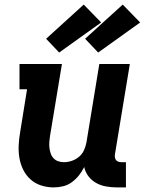

<svg xmlns="http://www.w3.org/2000/svg" viewBox="-20 -809 640 837"><path d="M214 8Q186 8 159.5 -0.5Q133 -9 113 -27Q93 -45 81 -69.5Q69 -94 64.5 -121Q60 -148 61.5 -177Q63 -206 68 -234L98 -420H65V-530H250L198 -216Q196 -203 195 -190Q194 -177 195.5 -164.5Q197 -152 201 -140Q205 -128 213.5 -119Q222 -110 234 -106Q246 -102 259 -102Q276 -102 293.5 -108Q311 -114 325 -126Q339 -138 346.5 -155Q354 -172 357 -189L413 -530H546L481 -136Q480 -129 481 -122.5Q482 -116 486 -111Q490 -106 496.5 -104Q503 -102 509 -102H529V8H491Q467 8 443.5 4Q420 0 400 -11Q380 -22 366 -40Q352 -58 347 -81Q338 -62 324.5 -45Q311 -28 293.5 -15Q276 -2 255 3Q234 8 214 8ZM408 -580 351 -640 515 -789 591 -711ZM238 -580 181 -640 345 -789 421 -711Z"/></svg>

Font: Iosevka Slab XBdEx
Style: Italic
Weight: 800
Width: 7
Italic angle: -9°
Monospace: yes
Designer: Belleve Invis
Foundry: Belleve Invis
Version: Version 11.1.1; ttfautohint (v1.8.3)